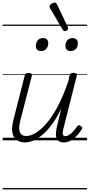

<svg xmlns="http://www.w3.org/2000/svg" viewBox="-20 -1073 686 1468"><path d="M170 16Q134 16 108.5 -1.5Q83 -19 75 -57.5Q67 -96 83 -158L169 -495Q172 -506 178 -510.5Q184 -515 198 -515Q214 -515 220 -509Q226 -503 223 -492L137 -158Q126 -117 127 -89Q128 -61 141.5 -47Q155 -33 182 -33Q213 -33 252 -56Q291 -79 334 -128Q377 -177 420 -256.5Q463 -336 502 -451L512 -495Q516 -508 522 -512Q528 -516 542 -516Q557 -516 563.5 -510.5Q570 -505 567 -494L467 -98Q461 -75 459.5 -60.5Q458 -46 463 -39Q468 -32 478 -32Q495 -32 511 -43Q527 -54 542 -71Q557 -88 570 -107Q576 -115 582.5 -115.5Q589 -116 597 -110Q607 -105 608.5 -98.5Q610 -92 606 -86Q594 -65 573 -41Q552 -17 525.5 -0.5Q499 16 468 16Q445 16 431.5 7.5Q418 -1 412 -17.5Q406 -34 407.5 -56.5Q409 -79 416 -107L448 -243Q414 -171 377 -121.5Q340 -72 303.5 -41.5Q267 -11 233 2.5Q199 16 170 16ZM295 -683Q276 -683 265 -692.5Q254 -702 254 -722Q254 -746 268 -764Q282 -782 308 -782Q327 -782 338 -772Q349 -762 349 -742Q349 -719 335 -701Q321 -683 295 -683ZM521 -683Q503 -683 491.5 -692.5Q480 -702 480 -722Q480 -746 494 -764Q508 -782 534 -782Q553 -782 564 -772Q575 -762 575 -742Q576 -719 562 -701Q548 -683 521 -683ZM476 -835Q471 -835 467.5 -837Q464 -839 460 -845L362 -1012Q360 -1016 359 -1019.5Q358 -1023 359 -1026Q360 -1033 366.5 -1039Q373 -1045 382 -1049Q391 -1053 398 -1053Q409 -1053 416 -1039L498 -867Q500 -863 500.5 -860Q501 -857 501 -854Q500 -846 491.5 -840.5Q483 -835 476 -835ZM0 365H646V375H0ZM0 -20H646V0H0ZM0 -505H646V-500H0ZM0 -885H646V-875H0Z"/></svg>

Font: Playwrite IS Guides
Style: Regular
Weight: 400
Designer: Veronika Burian, José Scaglione
Foundry: TypeTogether
Version: Version 1.003